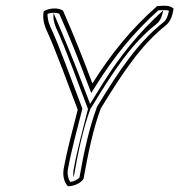

<svg xmlns="http://www.w3.org/2000/svg" viewBox="-20 -633 623 667"><path d="M132 -594C128 -574 131 -555 139 -534C174 -460 222 -324 250 -252C233 -184 213 -113 201 -45C197 -20 204 2 216 14C238 14 260 3 270 -11C286 -100 304 -187 330 -256C409 -386 473 -479 555 -544C575 -560 580 -584 583 -603C569 -616 550 -613 526 -612C436 -533 365 -445 301 -343C268 -431 238 -507 199 -596C182 -607 153 -606 132 -594ZM145 -585C160 -590 176 -590 186 -585C225 -498 254 -423 287 -336L297 -310L314 -337C376 -436 444 -520 530 -597C549 -598 560 -599 567 -595C563 -578 559 -564 547 -555C461 -487 396 -392 317 -262V-261L316 -259C290 -189 271 -103 256 -16C249 -9 236 -2 224 -1C217 -12 213 -27 216 -45C228 -112 248 -183 265 -251L266 -255L265 -259C237 -330 189 -468 154 -542C147 -559 145 -572 145 -585ZM166 -588C164 -571 167 -556 174 -538C209 -464 257 -328 285 -256L286 -254L285 -252C268 -184 248 -113 236 -45C234 -35 234 -25 236 -17C251 -103 269 -189 295 -257V-258L297 -259C376 -389 438 -483 524 -550C537 -560 544 -579 547 -597C464 -522 396 -438 335 -340L293 -272L267 -340C234 -427 204 -500 166 -588Z"/></svg>

Font: Snowfall
Style: EcoObl
Weight: 400
Designer: Jasper
Foundry: Cannot Into Space Fonts
Version: Version 0.9